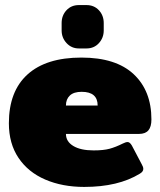

<svg xmlns="http://www.w3.org/2000/svg" viewBox="-20 -722 632 757"><path d="M223 -602V-631Q223 -661 242 -681.5Q261 -702 291 -702H321Q351 -702 370 -681.5Q389 -661 389 -631V-602Q389 -573 370 -552Q351 -531 321 -531H291Q262 -531 242.5 -552Q223 -573 223 -602ZM15 -236Q15 -362 88.5 -428.5Q162 -495 301 -495Q437 -495 507 -429.5Q577 -364 577 -251Q577 -222 565 -208Q553 -194 528 -194H240Q240 -164 269 -146.5Q298 -129 349 -129Q388 -129 412 -135.5Q436 -142 464 -156Q476 -162 483 -162Q492 -162 500 -148L539 -74Q545 -64 545 -56Q545 -45 531 -37Q446 15 312 15Q226 15 158.5 -14Q91 -43 53 -99.5Q15 -156 15 -236ZM365 -306Q365 -360 302 -360Q271 -360 255.5 -345.5Q240 -331 240 -306Z"/></svg>

Font: Mitr
Style: Bold
Weight: 700
Designer: Thanarat Vachiruckul
Foundry: Cadson Demak
Version: Version 1.002